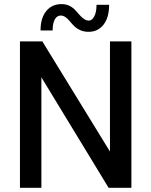

<svg xmlns="http://www.w3.org/2000/svg" viewBox="-20 -894 720 914"><path d="M75 0V-697H181.5L503.5 -172.5V-697H605.5V0H497L177 -526V0ZM173 -749Q173 -808 200 -841.2Q227 -874.5 273.5 -874.5Q293.5 -874.5 310 -866.5Q326.5 -858.5 337.5 -846.8Q348.5 -835 358.2 -823.5Q368 -812 379.5 -804Q391 -796 403 -796Q418.5 -796 429 -816.5Q439.5 -837 439.5 -871H499.5Q499.5 -811 473 -776.8Q446.5 -742.5 401.5 -742.5Q379.5 -742.5 362 -750.5Q344.5 -758.5 333.2 -769.8Q322 -781 312.5 -792.5Q303 -804 292.2 -812Q281.5 -820 269 -820Q251 -820 240.8 -801.2Q230.5 -782.5 230.5 -749Z"/></svg>

Font: HK Grotesk Medium
Style: Regular
Weight: 500
Designer: Alfredo Marco Pradil
Foundry: Hanken Design Co.
Version: Version 3.001;FEAKit 1.0